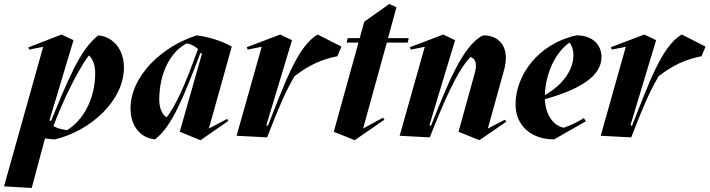

<svg xmlns="http://www.w3.org/2000/svg" viewBox="-78 -680 3533 956"><path d="M80 256 146 9C164 12 181 14 196 14C376 -30 539 -180 539 -344C539 -432 488 -496 412 -504C320 -436 256 -270 176 -78L168 -80L288 -480L228 -508L63 -444L67 -433L137 -447L-58 248ZM256 -32C232 -35 210 -40 188 -52C228 -160 300 -316 364 -404C384 -388 396 -356 396 -316C396 -188 336 -80 256 -32Z M920 18 928 13 1059 -78 1053 -88 962 -40 1076 -448C1028 -476 962 -496 902 -504C734 -452 572 -304 572 -140C572 -54 619 6 693 14C780 -49 840 -208 920 -416L928 -414L817 -24ZM752 -96C729 -108 715 -143 715 -184C715 -317 772 -424 852 -464C874 -460 892 -450 908 -436C868 -328 816 -180 752 -96Z M1252 4C1316 -160 1340 -216 1388 -300C1460 -356 1522 -384 1602 -400L1622 -448L1504 -508C1400 -450 1332 -242 1256 -54L1248 -56L1376 -480L1317 -508L1151 -445L1155 -433L1225 -447L1100 -4Z M1688 18 1694 14 1836 -84 1829 -94 1730 -40 1848 -468H1952L1957 -490H1854L1896 -644L1860 -660L1736 -572L1713 -490H1653L1648 -468H1707L1584 -24Z M2309 18 2318 12 2443 -74 2436 -84 2351 -40 2432 -332C2460 -432 2420 -504 2328 -504C2224 -456 2144 -242 2068 -54L2060 -56L2188 -480L2129 -508L1963 -445L1967 -433L2037 -447L1912 -4L2062 4C2130 -168 2196 -324 2264 -396C2292 -388 2298 -360 2286 -316L2205 -24Z M2681 14 2839 -76 2829 -92C2797 -72 2765 -56 2729 -44C2675 -55 2638 -111 2635 -186C2807 -234 2917 -300 2917 -396C2917 -460 2869 -504 2793 -504C2605 -464 2489 -308 2489 -160C2489 -56 2565 14 2681 14ZM2635 -206C2638 -314 2687 -418 2757 -468C2769 -456 2777 -432 2777 -404C2777 -341 2736 -265 2635 -206Z M3065 4C3129 -160 3153 -216 3201 -300C3273 -356 3335 -384 3415 -400L3435 -448L3317 -508C3213 -450 3145 -242 3069 -54L3061 -56L3189 -480L3130 -508L2964 -445L2968 -433L3038 -447L2913 -4Z"/></svg>

Font: Mazius Display Extra Italic
Style: Bold
Weight: 700
Italic angle: -17°
Designer: Alberto Casagrande & Collletttivo
Foundry: Collletttivo
Version: Version 2.000;Glyphs 3.2 (3217)